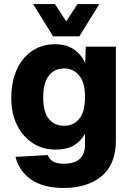

<svg xmlns="http://www.w3.org/2000/svg" viewBox="-20 -769 640 951"><path d="M296 162Q194 162 134 120Q74 78 57 8L217 -1Q224 20 243 31Q262 42 296 42Q401 42 401 -53V-107Q383 -72 348 -50Q313 -28 255 -28Q192 -28 142.5 -60Q93 -92 64.5 -149.5Q36 -207 36 -283Q36 -365 63.5 -425Q91 -485 140 -517.5Q189 -550 253 -550Q306 -550 343.5 -526Q381 -502 402 -457L405 -538H554V-74Q554 45 483.5 103.5Q413 162 296 162ZM299 -146Q344 -146 372.5 -180.5Q401 -215 401 -287Q402 -358 373 -394Q344 -430 299 -430Q249 -430 221.5 -394Q194 -358 194 -287Q194 -215 221.5 -180.5Q249 -146 299 -146ZM144 -749H252L308 -663L364 -749H472L373 -589H243Z"/></svg>

Font: Geist Mono ExtraBold
Style: Regular
Weight: 800
Monospace: yes
Designer: Basement.studio, Andrés Briganti, Mateo Zaragoza
Foundry: Basement.studio, Vercel, Andrés Briganti, Guido Ferreyra, Mateo Zaragoza
Version: Version 1.500; ttfautohint (v1.8.4.7-5d5b)